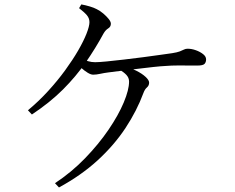

<svg xmlns="http://www.w3.org/2000/svg" viewBox="-20 -797 1040 850"><path d="M223.4 14Q296.7 -34.4 356.8 -96.6Q417 -158.9 460.7 -223.1Q504.4 -287.3 527.9 -343.5Q551.4 -399.7 551.4 -435.9Q551.4 -452.4 539.7 -465.2Q528 -477.9 509.2 -487.9L524.7 -503.1Q556.7 -497.1 582.8 -484.2Q608.8 -471.3 624.5 -456.7Q640.2 -442.1 640.2 -431.2Q640.2 -418.3 630.6 -410Q620.9 -401.7 615 -385.3Q585.8 -306.5 535.8 -230.6Q485.7 -154.7 412.9 -87.8Q340 -20.9 241.1 32.9ZM103.7 -308.8Q151.3 -348.3 193.1 -394.1Q235 -439.9 268.5 -486Q302 -532 326.1 -573.6Q350.1 -615.2 363.1 -648.2Q376 -681.1 376 -698.9Q376 -716.1 364.7 -729.5Q353.3 -743 330.1 -760.9L340 -777.5Q360 -773.7 378 -768.3Q395.9 -763 408.3 -756.4Q422.7 -749.5 437 -737.4Q451.3 -725.2 461.1 -713.1Q470.8 -701.1 470.8 -691.9Q470.8 -678.5 459.1 -671.3Q447.4 -664.2 438.5 -648.9Q402.9 -583.3 359.9 -521.2Q316.9 -459 259.4 -401.4Q201.8 -343.7 121.2 -290.1ZM392.4 -466.4Q382.1 -466.4 368 -475.1Q353.8 -483.9 340.2 -495.9Q326.6 -507.8 316.6 -517.7L332 -540.6Q354.3 -530.6 369.7 -526.1Q385.1 -521.6 401 -521.6Q417.9 -521.6 452.3 -525Q486.7 -528.4 529.5 -533.4Q572.4 -538.4 614.6 -543.9Q656.9 -549.4 691.3 -554.4Q725.7 -559.4 742.3 -561.6Q764.1 -565 775.8 -569.4Q787.4 -573.9 794.5 -577.6Q801.5 -581.3 810.8 -581.3Q828.3 -581.3 847 -574.6Q865.8 -567.9 879.1 -557.4Q892.4 -546.9 892.4 -534.1Q892.4 -521.6 885.5 -514.2Q878.5 -506.8 853.5 -506.8Q838.8 -506.8 815.1 -507Q791.4 -507.1 765.1 -507.1Q738.8 -507.1 715.2 -505.1Q692.9 -504.1 659.6 -500.5Q626.2 -496.8 589 -492.3Q551.7 -487.8 517.7 -483.7Q483.7 -479.6 459.9 -476.4Q440.9 -474 423.7 -470.2Q406.4 -466.4 392.4 -466.4Z"/></svg>

Font: Noto Serif HK ExtraLight
Style: Regular
Weight: 200
Designer: Ryoko NISHIZUKA 西塚涼子 (kana & ideographs); Frank Grießhammer (Latin, Greek & Cyrillic); Wenlong ZHANG 张文龙 (bopomofo); San
Foundry: Adobe
Version: Version 2.002-H1;hotconv 1.1.0;makeotfexe 2.6.0